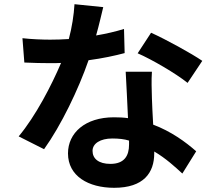

<svg xmlns="http://www.w3.org/2000/svg" viewBox="-20 -836 1040 915"><path d="M571 -698C532 -686 486 -675 438 -667C453 -720 464 -770 472 -802L335 -816C332 -765 323 -706 308 -650C278 -648 248 -647 219 -647C183 -647 130 -649 87 -654L96 -538C139 -536 181 -535 220 -535C237 -535 254 -535 271 -536C226 -430 150 -283 69 -186L190 -125C271 -238 354 -410 402 -549C470 -558 529 -571 574 -583ZM944 -546C893 -581 771 -648 700 -680L636 -582C703 -553 818 -486 874 -441ZM579 -494C582 -434 587 -349 590 -273C569 -276 546 -277 523 -277C385 -277 304 -202 304 -105C304 3 401 59 524 59C665 59 715 -13 715 -105V-114C771 -81 814 -41 849 -9L915 -115C864 -160 795 -210 710 -242C707 -291 705 -339 704 -367C703 -411 701 -451 704 -494ZM595 -147C595 -94 573 -55 506 -55C450 -55 421 -80 421 -117C421 -152 458 -176 515 -176C546 -176 573 -173 595 -166Z"/></svg>

Font: Spoqa Han Sans Neo Bold
Style: Bold
Weight: 700
Designer: [Spoqa Han Sans Neo] Dong-huui Kim  Younghwa Kang  Yujin Lee  [Noto Sans] Ryoko NISHIZUKA  (kana & ideographs); Paul D. 
Foundry: Spoqa (http://www.spoqa-han-sans.com)
Version: Version 1.000